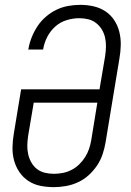

<svg xmlns="http://www.w3.org/2000/svg" viewBox="-20 -763 540 791"><path d="M202 8Q173 8 146 2.5Q119 -3 97 -17.5Q75 -32 60 -54Q45 -76 38 -102Q31 -128 31.5 -156Q32 -184 37 -213L67 -395H390L413 -531Q416 -551 416.5 -570Q417 -589 413 -607.5Q409 -626 399.5 -641.5Q390 -657 376 -668Q362 -679 344 -683.5Q326 -688 306 -688Q281 -688 254.5 -680Q228 -672 207.5 -653.5Q187 -635 174.5 -610.5Q162 -586 158 -561L157 -559H96L97 -561Q101 -585 110.5 -609Q120 -633 134.5 -655Q149 -677 169.5 -694.5Q190 -712 213 -723Q236 -734 261 -738.5Q286 -743 311 -743Q339 -743 365.5 -737Q392 -731 414 -716.5Q436 -702 450.5 -680Q465 -658 471.5 -632Q478 -606 477.5 -578Q477 -550 472 -522L415 -177Q411 -153 403 -128.5Q395 -104 380 -81.5Q365 -59 345 -41Q325 -23 301 -12Q277 -1 251.5 3.5Q226 8 202 8ZM202 -47Q220 -47 238.5 -50.5Q257 -54 274.5 -63Q292 -72 306 -85.5Q320 -99 330.5 -115.5Q341 -132 347 -150Q353 -168 356 -186L381 -340H119L96 -204Q93 -184 92.5 -165Q92 -146 96 -128Q100 -110 109 -94Q118 -78 132 -67Q146 -56 164 -51.5Q182 -47 202 -47Z"/></svg>

Font: Iosevka Light
Style: Italic
Weight: 300
Italic angle: -9°
Monospace: yes
Designer: Belleve Invis
Foundry: Belleve Invis
Version: Version 32.5.0; ttfautohint (v1.8.4)